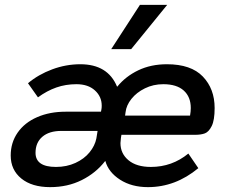

<svg xmlns="http://www.w3.org/2000/svg" viewBox="-20 -759 934 789"><path d="M24 -120Q24 -173 52.5 -214Q81 -255 132.5 -277.5Q184 -300 250 -300H395L397 -311Q398 -316 398 -325Q398 -362 370 -387.5Q342 -413 294 -413Q250 -413 211.5 -399.5Q173 -386 136 -359L95 -417Q138 -453 194.5 -474Q251 -495 310 -495Q423 -495 461 -403H462Q496 -445 548 -470Q600 -495 666 -495Q765 -495 813.5 -444.5Q862 -394 862 -315Q862 -265 850 -241Q838 -217 822 -211Q806 -205 782 -205H479L477 -193Q475 -177 475 -171Q475 -128 508 -100.5Q541 -73 600 -73Q687 -73 754 -128L795 -68Q701 10 588 10Q521 10 473.5 -20.5Q426 -51 413 -97H412Q374 -48 316 -19Q258 10 186 10Q111 10 67.5 -25.5Q24 -61 24 -120ZM761 -284Q764 -301 764 -315Q764 -361 735 -387Q706 -413 651 -413Q610 -413 575.5 -396Q541 -379 520 -352.5Q499 -326 496 -298L494 -284ZM376 -190 381 -221H232Q182 -221 154 -197Q126 -173 126 -131Q126 -73 210 -73Q254 -73 290 -89.5Q326 -106 348 -133Q370 -160 376 -190ZM555 -739H667L519 -557H437Z"/></svg>

Font: Niramit Medium
Style: Italic
Weight: 500
Italic angle: -10°
Designer: Katatrad Aksorn Co.,Ltd.
Foundry: Cadson Demak Co.,Ltd.
Version: Version 1.000; ttfautohint (v1.6)